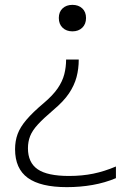

<svg xmlns="http://www.w3.org/2000/svg" viewBox="-20 -550 540 790"><path d="M304 -305Q304 -267 295 -233Q286 -199 264 -166Q242 -133 199 -97Q159 -63 136 -38Q113 -13 104 10Q95 33 95 60Q95 119 135 146.5Q175 174 264 174Q318 174 364 164.5Q410 155 457 135V183Q412 202 361 211Q310 220 255 220Q147 220 94.5 182Q42 144 42 64Q42 30 52.5 1.5Q63 -27 89 -57.5Q115 -88 159 -125Q197 -157 217 -186Q237 -215 244.5 -244.5Q252 -274 252 -305ZM278 -530Q303 -530 318.5 -515.5Q334 -501 334 -476Q334 -451 318.5 -436Q303 -421 278 -421Q253 -421 237.5 -436Q222 -451 222 -476Q222 -501 237.5 -515.5Q253 -530 278 -530Z"/></svg>

Font: M PLUS Code Latin Light
Style: Regular
Weight: 300
Designer: Coji Morishita
Foundry: UNDERFOREST DESIGN
Version: Version 1.002; ttfautohint (v1.8.3)